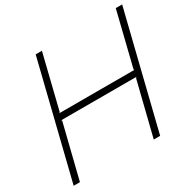

<svg xmlns="http://www.w3.org/2000/svg" viewBox="-174 -990 1178 1171"><g transform="rotate(-30 414.5 -405.0)"><path d="M629 0H584L678 -379L684 -384H154L158 -379L64 0H20L220 -810H264L171 -432L165 -427H694L691 -432L784 -810H829Z"/></g></svg>

Font: TypoPRO Sinkin Sans
Style: 200 X Light Italic
Weight: 200
Italic angle: -112°
Designer: Keith Bates
Foundry: K-Type
Version: Sinkin Sans (version 1.0)  by Keith Bates   •   © 2014   www